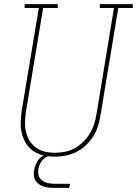

<svg xmlns="http://www.w3.org/2000/svg" viewBox="-20 -755 667 935"><path d="M246 8Q218 8 190.5 1.5Q163 -5 141.5 -20Q120 -35 106 -58Q92 -81 86 -107Q80 -133 81 -161.5Q82 -190 86 -218L169 -716H100V-735H261V-716H190L107 -215Q103 -190 102 -164.5Q101 -139 106 -115.5Q111 -92 123 -71.5Q135 -51 154 -37Q173 -23 197 -17Q221 -11 246 -11Q270 -11 294.5 -15.5Q319 -20 341.5 -32Q364 -44 383 -62Q402 -80 415.5 -101.5Q429 -123 437 -146.5Q445 -170 449 -194L535 -716H466V-735H627V-716H556L469 -191Q465 -165 456.5 -139Q448 -113 433 -89.5Q418 -66 397 -46.5Q376 -27 351 -14.5Q326 -2 299 3Q272 8 246 8ZM242 160Q229 160 216 158.5Q203 157 191 153Q179 149 169 141.5Q159 134 152.5 123.5Q146 113 145 100Q144 87 146 73Q149 56 157 39.5Q165 23 179 11Q193 -1 210.5 -6Q228 -11 246 -11L244 0Q230 0 216.5 4.5Q203 9 192 19Q181 29 175 42Q169 55 167 68Q164 85 168.5 100Q173 115 185.5 124Q198 133 213.5 136.5Q229 140 246 140H321L317 160Z"/></svg>

Font: Iosevka Etoile Thin Oblique
Style: Regular
Weight: 100
Italic angle: -9°
Designer: Belleve Invis
Foundry: Belleve Invis
Version: Version 15.5.2; ttfautohint (v1.8.4)